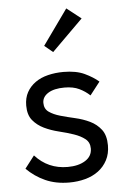

<svg xmlns="http://www.w3.org/2000/svg" viewBox="-52 -750 514 798"><g transform="rotate(-5 204.5 -351.0)"><path d="M205 10Q149 10 105.5 -9.5Q62 -29 28 -63L68 -115Q122 -55 204 -55Q249 -55 277.5 -73Q306 -91 306 -123Q306 -149 287.5 -163.5Q269 -178 241 -187.5Q213 -197 180 -205Q147 -213 119 -226.5Q91 -240 72.5 -262.5Q54 -285 54 -324Q54 -356 67 -379.5Q80 -403 102.5 -419Q125 -435 155.5 -442.5Q186 -450 220 -450Q273 -450 308 -433.5Q343 -417 366 -397L324 -343Q305 -361 280 -373Q255 -385 219 -385Q175 -385 150.5 -369.5Q126 -354 126 -329Q126 -304 144.5 -291Q163 -278 191 -270Q219 -262 252 -254.5Q285 -247 313 -233.5Q341 -220 359.5 -196Q378 -172 378 -130Q378 -95 364 -68.5Q350 -42 326.5 -24.5Q303 -7 271.5 1.5Q240 10 205 10ZM315 -665 185 -536 150 -565 255 -712Z"/></g></svg>

Font: Tilda Sans
Style: Regular
Weight: 400
Designer: ParaType Ltd
Foundry: ParaType Ltd
Version: Version 1.009